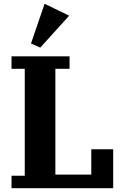

<svg xmlns="http://www.w3.org/2000/svg" viewBox="-20 -996 660 1016"><path d="M41 -66H111V-632H41V-698H348V-632H273V-72H463V-206H579V0H41ZM144 -766 216 -976 346 -913 193 -744Z"/></svg>

Font: IBM Plex Serif
Style: Bold
Weight: 700
Designer: Mike Abbink, Paul van der Laan, Pieter van Rosmalen
Foundry: Bold Monday
Version: Version 2.008